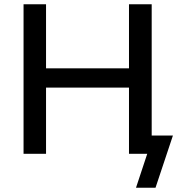

<svg xmlns="http://www.w3.org/2000/svg" viewBox="-20 -725 846 905"><path d="M621 160 674 0H591V-86H795L713 160ZM91 0V-705H197V-403H588V-705H695V0H588V-312H197V0Z"/></svg>

Font: NunitoSans_10ptSemiBold
Style: Regular
Weight: 600
Designer: Vernon Adams
Foundry: Vernon Adams
Version: Version 3.101;gftools[0.9.27]